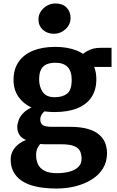

<svg xmlns="http://www.w3.org/2000/svg" viewBox="-20 -834 675 1106"><path d="M293.5 -188.5Q263.5 -188.5 236.5 -192.5Q228.5 -186.5 223 -178.5Q212 -162.5 212 -146.5Q212 -122 227.2 -112.8Q242.5 -103.5 280 -103.5H380.5Q445 -103.5 487 -91Q529 -78.5 553 -56.8Q577 -35 586.8 -7.8Q596.5 19.5 596.5 49Q596.5 99 572.5 137.2Q548.5 175.5 507 201Q465.5 226.5 412.5 239.5Q359.5 252.5 301.5 252Q170 251 105.8 207.8Q41.5 164.5 41.5 85Q41.5 55.5 55.5 31.8Q69.5 8 93.5 -8.5Q110 -20 129.5 -28Q107 -37.5 95.5 -52Q79.5 -72.5 79.5 -102.5Q80 -122 88 -143.2Q96 -164.5 115.5 -184Q132.5 -201.5 161 -214.5Q115 -236.5 88 -274Q58 -315.5 58 -373Q58 -435.5 87.5 -478Q117 -520.5 170.2 -542Q223.5 -563.5 294.5 -564Q366 -564.5 420 -543.5Q441 -535.5 458.5 -524Q469 -532.5 486 -541.5Q516.5 -558.5 557.5 -558.5H622.5V-448.5H522.5Q535 -417 535 -377.5Q535 -316.5 507 -274.2Q479 -232 425 -210.2Q371 -188.5 293.5 -188.5ZM196.5 18Q188 34.5 188 60Q188 88.5 198.8 112Q209.5 135.5 235.8 149.5Q262 163.5 309 163.5Q348 163.5 380.2 154.8Q412.5 146 431.2 127.8Q450 109.5 450 80.5Q450 55.5 441.2 36.8Q432.5 18 406.8 7.5Q381 -3 331 -3H238.5Q223.5 -3 211.5 -4.5Q203 5 196.5 18ZM295.5 -274Q339.5 -274 366.2 -294.2Q393 -314.5 393 -374.5Q393 -423 369.8 -447.8Q346.5 -472.5 299 -472.5Q271 -472.5 250 -464.2Q229 -456 217.2 -435Q205.5 -414 205.5 -376Q205.5 -334.5 226 -304.2Q246.5 -274 295.5 -274ZM289.5 -639.5Q252.5 -639.5 227 -662.5Q201.5 -685.5 201.5 -722.5Q201.5 -747.5 215.2 -768.2Q229 -789 251.2 -801.5Q273.5 -814 299 -814Q340 -814 363.2 -790.8Q386.5 -767.5 386.5 -731Q386.5 -693 357.8 -666.2Q329 -639.5 289.5 -639.5Z"/></svg>

Font: Koeln Type Sans
Style: Bold
Weight: 700
Designer: Eben Sorkin
Foundry: Eben Sorkin
Version: Version 2.001